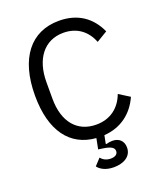

<svg xmlns="http://www.w3.org/2000/svg" viewBox="-164 -814 948 1125"><g transform="rotate(-20 310.5 -251.5)"><path d="M339 -635C425 -635 483 -588 511 -516L579 -557C535 -654 455 -710 339 -710C163 -710 58 -578 58 -345C58 -124 152 -1 311 11L298 77L326 81C382 89 394 104 394 122C394 143 375 153 350 153C321 153 301 140 289 125L251 166C265 185 296 207 350 207C409 207 461 181 461 124C461 81 432 58 393 58C381 58 367 60 354 64L351 61L361 11C466 4 543 -55 584 -147L517 -189C489 -113 428 -63 339 -63C219 -63 148 -150 148 -293V-397C148 -540 219 -635 339 -635Z"/></g></svg>

Font: Braiins Sans
Style: Regular
Weight: 400
Designer: Mike Abbink, Paul van der Laan, Pieter van Rosmalen, Jiri Chlebus, Lubos Buracinsky
Foundry: Bold Monday, Sudetype
Version: Version 1.000;hotconv 1.0.109;makeotfexe 2.5.65596